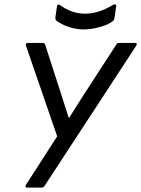

<svg xmlns="http://www.w3.org/2000/svg" viewBox="-20 -849 639 869"><path d="M356.9 -715.8Q326.7 -715.8 293.7 -726.3Q260.7 -736.8 235.8 -754.9Q229.5 -759.8 231 -772.9L237.8 -819.8Q238.8 -826.7 242.9 -828.1Q247.1 -829.6 252.9 -825.2Q305.2 -787.1 365.2 -787.1Q425.3 -787.1 492.2 -827.1Q498 -830.6 502.4 -828.6Q506.8 -826.7 505.9 -820.8L498 -768.1Q496.6 -757.8 491.2 -753.9Q472.7 -738.3 433.3 -727.1Q394 -715.8 356.9 -715.8ZM102.1 0Q97.2 0 95.7 -3.4Q94.2 -6.8 97.2 -12.2L238.8 -231.9L97.2 -643.1Q95.7 -647.9 98.1 -651.4Q100.6 -654.8 106 -654.8H173.8Q181.2 -654.8 184.1 -647.9L257.8 -419.9Q263.2 -402.3 274.2 -367.9Q285.2 -333.5 291 -315.9H293Q337.4 -387.2 358.9 -419.9L506.8 -647.9Q510.7 -654.8 520 -654.8H591.8Q597.2 -654.8 598.6 -651.6Q600.1 -648.4 597.2 -643.1L181.2 -6.8Q177.2 0 168 0Z"/></svg>

Font: Sofia Sans
Style: Italic
Weight: 400
Italic angle: -9°
Designer: Botio Nikoltchev, Ani Petrova
Foundry: lettersoup
Version: Version 4.100